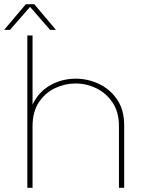

<svg xmlns="http://www.w3.org/2000/svg" viewBox="-46 -900 700 920"><path d="M85 0V-730H110V-399Q139 -460 195 -491.5Q251 -523 317 -523Q375 -523 428 -498Q481 -473 515 -423.5Q549 -374 549 -299V0H524V-295Q524 -363 493.5 -408.5Q463 -454 415.5 -477Q368 -500 316 -500Q265 -500 217.5 -477.5Q170 -455 140 -409.5Q110 -364 110 -295V0ZM-26 -757 78 -880H118L222 -757H194L98 -867L2 -757Z"/></svg>

Font: MuseoModerno Thin Thin
Style: Regular
Weight: 250
Version: Version 1.003